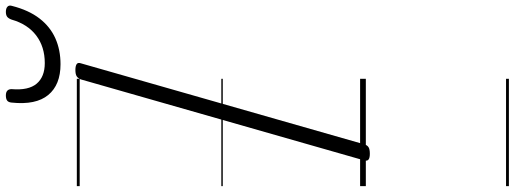

<svg xmlns="http://www.w3.org/2000/svg" viewBox="-584 -714 1798 671"><g transform="rotate(-90 315.5 -379.0)"><path d="M113 14Q99 14 93 9.5Q87 5 90 -6L373 -996Q377 -1006 384 -1010.5Q391 -1015 406 -1015Q420 -1015 426.5 -1010.5Q433 -1006 429 -995L146 -5Q143 5 136 9.5Q129 14 113 14ZM426 -1067Q354 -1067 318.5 -1110Q283 -1153 292 -1238Q293 -1249 299 -1253.5Q305 -1258 317 -1258Q328 -1258 333.5 -1253Q339 -1248 339 -1238Q334 -1179 358 -1150.5Q382 -1122 430 -1122Q487 -1122 526.5 -1152Q566 -1182 582 -1238Q586 -1249 592 -1253.5Q598 -1258 609 -1258Q621 -1258 627 -1252.5Q633 -1247 630 -1237Q615 -1178 586 -1140.5Q557 -1103 516.5 -1085Q476 -1067 426 -1067ZM0 490H375V500H0ZM0 -20H375V0H0ZM0 -505H375V-500H0ZM0 -1010H375V-1000H0Z"/></g></svg>

Font: Playwrite TZ Guides
Style: Regular
Weight: 400
Designer: Veronika Burian, José Scaglione
Foundry: TypeTogether
Version: Version 1.003